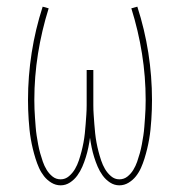

<svg xmlns="http://www.w3.org/2000/svg" viewBox="-20 -548 540 576"><path d="M338 8Q323 8 310 -0.5Q297 -9 288 -21.5Q279 -34 273 -48Q267 -62 262.5 -76.5Q258 -91 255 -105.5Q252 -120 250 -135Q248 -120 245 -105.5Q242 -91 237.5 -76.5Q233 -62 227 -48Q221 -34 212 -21.5Q203 -9 190 -0.5Q177 8 162 8Q147 8 134 0Q121 -8 112 -19.5Q103 -31 97 -44.5Q91 -58 86.5 -72.5Q82 -87 78.5 -101.5Q75 -116 72.5 -130.5Q70 -145 68.5 -159.5Q67 -174 66 -189Q65 -204 64.5 -218.5Q64 -233 64 -248Q64 -319 75 -389.5Q86 -460 108 -528L126 -523Q105 -456 94 -387Q83 -318 83 -248Q83 -234 83.5 -221Q84 -208 85 -194.5Q86 -181 87 -167.5Q88 -154 90 -141Q92 -128 94.5 -114.5Q97 -101 100.5 -88.5Q104 -76 108.5 -63Q113 -50 120 -38.5Q127 -27 137.5 -18.5Q148 -10 162 -10Q176 -10 187 -19.5Q198 -29 205 -41Q212 -53 216.5 -66.5Q221 -80 224.5 -93.5Q228 -107 230.5 -120.5Q233 -134 234.5 -148Q236 -162 237 -176Q238 -190 239 -204Q240 -218 240 -232Q240 -246 240 -260V-338H260V-260Q260 -246 260 -232Q260 -218 261 -204Q262 -190 263 -176Q264 -162 265.5 -148Q267 -134 269.5 -120.5Q272 -107 275.5 -93.5Q279 -80 283.5 -66.5Q288 -53 295 -41Q302 -29 313 -19.5Q324 -10 338 -10Q352 -10 362.5 -18.5Q373 -27 380 -38.5Q387 -50 391.5 -63Q396 -76 399.5 -88.5Q403 -101 405.5 -114.5Q408 -128 410 -141Q412 -154 413 -167.5Q414 -181 415 -194.5Q416 -208 416.5 -221Q417 -234 417 -248Q417 -318 406 -387Q395 -456 374 -523L392 -528Q414 -460 425 -389.5Q436 -319 436 -248Q436 -233 435.5 -218.5Q435 -204 434 -189Q433 -174 431.5 -159.5Q430 -145 427.5 -130.5Q425 -116 421.5 -101.5Q418 -87 413.5 -72.5Q409 -58 403 -44.5Q397 -31 388 -19.5Q379 -8 366 0Q353 8 338 8Z"/></svg>

Font: Iosevka SS18 Thin
Style: Regular
Weight: 100
Monospace: yes
Designer: Belleve Invis
Foundry: Belleve Invis
Version: Version 25.1.1; ttfautohint (v1.8.4)